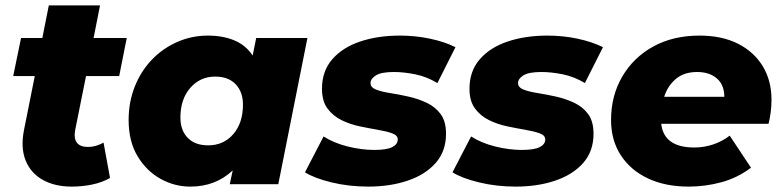

<svg xmlns="http://www.w3.org/2000/svg" viewBox="-20 -683 2899 712"><path d="M247 9Q183 9 138.5 -16Q94 -41 75 -88Q56 -135 69 -201L109 -401H29L58 -542H137L161 -663H351L327 -542H450L422 -401H299L259 -202Q247 -138 307 -138Q334 -138 364 -154L388 -23Q358 -6 321 1.5Q284 9 247 9Z M686 9Q627 9 575 -20Q523 -49 490 -104Q457 -159 457 -238Q457 -305 480 -362.5Q503 -420 543.5 -462Q584 -504 637.5 -527.5Q691 -551 751 -551Q806 -551 848.5 -533.5Q891 -516 917 -477L930 -542H1120L1012 0H832L843 -51Q779 9 686 9ZM752 -144Q809 -144 845 -185.5Q881 -227 881 -295Q881 -342 854 -370.5Q827 -399 778 -399Q722 -399 685.5 -357Q649 -315 649 -247Q649 -200 676 -172Q703 -144 752 -144Z M1346 9Q1274 9 1210 -6.5Q1146 -22 1111 -44L1180 -177Q1217 -153 1268.5 -140Q1320 -127 1368 -127Q1414 -127 1434.5 -137.5Q1455 -148 1455 -166Q1455 -181 1434.5 -188.5Q1414 -196 1382 -201.5Q1350 -207 1314 -214.5Q1278 -222 1246.5 -237.5Q1215 -253 1194.5 -280.5Q1174 -308 1174 -354Q1174 -419 1212 -463Q1250 -507 1315.5 -529Q1381 -551 1463 -551Q1521 -551 1575 -539.5Q1629 -528 1669 -508L1602 -375Q1562 -399 1519.5 -407.5Q1477 -416 1441 -416Q1394 -416 1374 -403.5Q1354 -391 1354 -375Q1354 -359 1374 -351Q1394 -343 1426 -338Q1458 -333 1494 -325Q1530 -317 1562 -302Q1594 -287 1614 -260Q1634 -233 1634 -187Q1634 -122 1595.5 -78.5Q1557 -35 1491.5 -13Q1426 9 1346 9Z M1893 9Q1821 9 1757 -6.5Q1693 -22 1658 -44L1727 -177Q1764 -153 1815.5 -140Q1867 -127 1915 -127Q1961 -127 1981.5 -137.5Q2002 -148 2002 -166Q2002 -181 1981.5 -188.5Q1961 -196 1929 -201.5Q1897 -207 1861 -214.5Q1825 -222 1793.5 -237.5Q1762 -253 1741.5 -280.5Q1721 -308 1721 -354Q1721 -419 1759 -463Q1797 -507 1862.5 -529Q1928 -551 2010 -551Q2068 -551 2122 -539.5Q2176 -528 2216 -508L2149 -375Q2109 -399 2066.5 -407.5Q2024 -416 1988 -416Q1941 -416 1921 -403.5Q1901 -391 1901 -375Q1901 -359 1921 -351Q1941 -343 1973 -338Q2005 -333 2041 -325Q2077 -317 2109 -302Q2141 -287 2161 -260Q2181 -233 2181 -187Q2181 -122 2142.5 -78.5Q2104 -35 2038.5 -13Q1973 9 1893 9Z M2534 9Q2447 9 2382.5 -21.5Q2318 -52 2282 -107.5Q2246 -163 2246 -238Q2246 -328 2287.5 -399Q2329 -470 2402.5 -510.5Q2476 -551 2574 -551Q2657 -551 2716.5 -521Q2776 -491 2808.5 -437.5Q2841 -384 2841 -313Q2841 -289 2838 -266.5Q2835 -244 2830 -224H2432Q2442 -136 2555 -136Q2591 -136 2625 -147.5Q2659 -159 2686 -180L2765 -61Q2714 -23 2654.5 -7Q2595 9 2534 9ZM2443 -324H2666Q2666 -368 2638.5 -392Q2611 -416 2565 -416Q2517 -416 2486.5 -390.5Q2456 -365 2443 -324Z"/></svg>

Font: Montserrat ExtraBold
Style: Italic
Weight: 800
Italic angle: -11.3°
Designer: Julieta Ulanovsky
Foundry: Julieta Ulanovsky
Version: Version 9.000; ttfautohint (v1.8.4.7-5d5b)